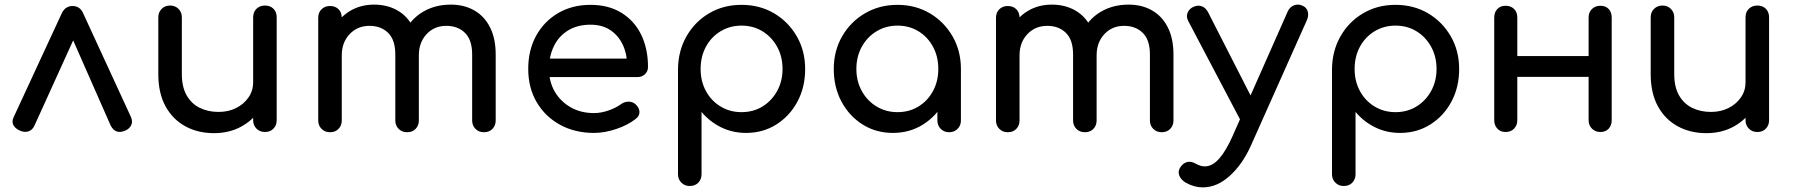

<svg xmlns="http://www.w3.org/2000/svg" viewBox="-20 -572 7776 832"><path d="M295 -546Q310 -546 322 -538Q334 -530 341 -513L547 -66Q556 -46 549 -30.5Q542 -15 525 -7Q503 3 487 -2Q471 -7 460 -27L272 -454H323L129 -27Q120 -8 102.5 -2.5Q85 3 64 -7Q45 -16 37.5 -31Q30 -46 40 -66L247 -513Q262 -546 295 -546Z M907 5Q838 5 783.5 -24.5Q729 -54 697.5 -111Q666 -168 666 -251V-497Q666 -519 680.5 -533.5Q695 -548 717 -548Q739 -548 753.5 -533.5Q768 -519 768 -497V-251Q768 -195 789 -158.5Q810 -122 846 -104.5Q882 -87 927 -87Q970 -87 1003.5 -104Q1037 -121 1057 -150Q1077 -179 1077 -215H1140Q1140 -153 1109.5 -103Q1079 -53 1026.5 -24Q974 5 907 5ZM1128 0Q1106 0 1091.5 -14.5Q1077 -29 1077 -51V-497Q1077 -520 1091.5 -534Q1106 -548 1128 -548Q1151 -548 1165 -534Q1179 -520 1179 -497V-51Q1179 -29 1165 -14.5Q1151 0 1128 0Z M2077 1Q2055 1 2040.5 -13.5Q2026 -28 2026 -50V-336Q2026 -399 1995 -429.5Q1964 -460 1914 -460Q1862 -460 1828.5 -424Q1795 -388 1795 -332H1712Q1712 -397 1740 -446.5Q1768 -496 1818.5 -524Q1869 -552 1934 -552Q1991 -552 2035 -527Q2079 -502 2103.5 -453.5Q2128 -405 2128 -336V-50Q2128 -28 2114 -13.5Q2100 1 2077 1ZM1410 1Q1388 1 1373.5 -13.5Q1359 -28 1359 -50V-495Q1359 -518 1373.5 -532Q1388 -546 1410 -546Q1433 -546 1447 -532Q1461 -518 1461 -495V-50Q1461 -28 1447 -13.5Q1433 1 1410 1ZM1744 1Q1722 1 1707.5 -13.5Q1693 -28 1693 -50V-336Q1693 -399 1662 -429.5Q1631 -460 1581 -460Q1529 -460 1495 -424Q1461 -388 1461 -332H1398Q1398 -397 1424 -446.5Q1450 -496 1496 -524Q1542 -552 1601 -552Q1658 -552 1702 -527Q1746 -502 1770.5 -453.5Q1795 -405 1795 -336V-50Q1795 -28 1781 -13.5Q1767 1 1744 1Z M2554 4Q2471 4 2406.5 -31.5Q2342 -67 2305.5 -129.5Q2269 -192 2269 -273Q2269 -355 2303.5 -417.5Q2338 -480 2399 -515.5Q2460 -551 2539 -551Q2617 -551 2673 -516.5Q2729 -482 2758.5 -421.5Q2788 -361 2788 -282Q2788 -263 2775 -250.5Q2762 -238 2742 -238H2339V-318H2739L2698 -290Q2697 -340 2678 -379.5Q2659 -419 2624 -442Q2589 -465 2539 -465Q2482 -465 2441.5 -440Q2401 -415 2380 -371.5Q2359 -328 2359 -273Q2359 -218 2384 -175Q2409 -132 2453 -107Q2497 -82 2554 -82Q2585 -82 2617.5 -93.5Q2650 -105 2670 -120Q2685 -131 2702.5 -131.5Q2720 -132 2733 -121Q2750 -106 2751 -88Q2752 -70 2735 -57Q2701 -30 2650.5 -13Q2600 4 2554 4Z M2969 234Q2947 234 2932.5 219.5Q2918 205 2918 183V-273Q2919 -352 2955 -415Q2991 -478 3053 -514.5Q3115 -551 3193 -551Q3272 -551 3334 -514.5Q3396 -478 3432.5 -415Q3469 -352 3469 -273Q3469 -194 3435.5 -131.5Q3402 -69 3344 -32.5Q3286 4 3213 4Q3154 4 3104.5 -20.5Q3055 -45 3020 -87V183Q3020 205 3006 219.5Q2992 234 2969 234ZM3193 -86Q3244 -86 3284 -110.5Q3324 -135 3347.5 -177.5Q3371 -220 3371 -273Q3371 -327 3347.5 -369.5Q3324 -412 3284 -436.5Q3244 -461 3193 -461Q3143 -461 3102.5 -436.5Q3062 -412 3039 -369.5Q3016 -327 3016 -273Q3016 -220 3039 -177.5Q3062 -135 3102.5 -110.5Q3143 -86 3193 -86Z M3849 4Q3776 4 3718 -32.5Q3660 -69 3626.5 -131.5Q3593 -194 3593 -273Q3593 -352 3629.5 -415Q3666 -478 3728.5 -514.5Q3791 -551 3869 -551Q3947 -551 4009 -514.5Q4071 -478 4107.5 -415Q4144 -352 4144 -273H4105Q4105 -194 4071.5 -131.5Q4038 -69 3980 -32.5Q3922 4 3849 4ZM3869 -86Q3920 -86 3960 -110.5Q4000 -135 4023 -177.5Q4046 -220 4046 -273Q4046 -327 4023 -369.5Q4000 -412 3960 -436.5Q3920 -461 3869 -461Q3819 -461 3778.5 -436.5Q3738 -412 3714.5 -369.5Q3691 -327 3691 -273Q3691 -220 3714.5 -177.5Q3738 -135 3778.5 -110.5Q3819 -86 3869 -86ZM4093 1Q4071 1 4056.5 -13.5Q4042 -28 4042 -50V-203L4061 -309L4144 -273V-50Q4144 -28 4129.5 -13.5Q4115 1 4093 1Z M5014 1Q4992 1 4977.5 -13.5Q4963 -28 4963 -50V-336Q4963 -399 4932 -429.5Q4901 -460 4851 -460Q4799 -460 4765.5 -424Q4732 -388 4732 -332H4649Q4649 -397 4677 -446.5Q4705 -496 4755.5 -524Q4806 -552 4871 -552Q4928 -552 4972 -527Q5016 -502 5040.5 -453.5Q5065 -405 5065 -336V-50Q5065 -28 5051 -13.5Q5037 1 5014 1ZM4347 1Q4325 1 4310.5 -13.5Q4296 -28 4296 -50V-495Q4296 -518 4310.5 -532Q4325 -546 4347 -546Q4370 -546 4384 -532Q4398 -518 4398 -495V-50Q4398 -28 4384 -13.5Q4370 1 4347 1ZM4681 1Q4659 1 4644.5 -13.5Q4630 -28 4630 -50V-336Q4630 -399 4599 -429.5Q4568 -460 4518 -460Q4466 -460 4432 -424Q4398 -388 4398 -332H4335Q4335 -397 4361 -446.5Q4387 -496 4433 -524Q4479 -552 4538 -552Q4595 -552 4639 -527Q4683 -502 4707.5 -453.5Q4732 -405 4732 -336V-50Q4732 -28 4718 -13.5Q4704 1 4681 1Z M5192 240Q5174 240 5155.5 235Q5137 230 5119 220Q5097 207 5090 188Q5083 169 5096 151Q5108 134 5125 130Q5142 126 5161 137Q5172 143 5181.5 146Q5191 149 5201 149Q5233 149 5262.5 116Q5292 83 5321 18L5560 -522Q5569 -542 5587.5 -549Q5606 -556 5625 -547Q5642 -540 5647 -521.5Q5652 -503 5642 -482L5401 58Q5365 139 5309.5 189.5Q5254 240 5192 240ZM5420 -22Q5401 -14 5384.5 -20.5Q5368 -27 5358 -46L5129 -481Q5119 -500 5126.5 -517.5Q5134 -535 5153 -543Q5172 -551 5188.5 -544.5Q5205 -538 5215 -519L5435 -88Q5445 -69 5442 -49.5Q5439 -30 5420 -22Z M5803 234Q5781 234 5766.5 219.5Q5752 205 5752 183V-273Q5753 -352 5789 -415Q5825 -478 5887 -514.5Q5949 -551 6027 -551Q6106 -551 6168 -514.5Q6230 -478 6266.5 -415Q6303 -352 6303 -273Q6303 -194 6269.5 -131.5Q6236 -69 6178 -32.5Q6120 4 6047 4Q5988 4 5938.5 -20.5Q5889 -45 5854 -87V183Q5854 205 5840 219.5Q5826 234 5803 234ZM6027 -86Q6078 -86 6118 -110.5Q6158 -135 6181.5 -177.5Q6205 -220 6205 -273Q6205 -327 6181.5 -369.5Q6158 -412 6118 -436.5Q6078 -461 6027 -461Q5977 -461 5936.5 -436.5Q5896 -412 5873 -369.5Q5850 -327 5850 -273Q5850 -220 5873 -177.5Q5896 -135 5936.5 -110.5Q5977 -86 6027 -86Z M6915 0Q6893 0 6878.5 -14.5Q6864 -29 6864 -51V-496Q6864 -519 6878.5 -533Q6893 -547 6915 -547Q6938 -547 6951 -533Q6964 -519 6964 -496V-51Q6964 -29 6951 -14.5Q6938 0 6915 0ZM6504 0Q6482 0 6468.5 -14.5Q6455 -29 6455 -51V-496Q6455 -519 6468.5 -533Q6482 -547 6504 -547Q6527 -547 6541 -533Q6555 -519 6555 -496V-51Q6555 -29 6541 -14.5Q6527 0 6504 0ZM6542 -239V-329H6893V-239Z M7374 5Q7305 5 7250.5 -24.5Q7196 -54 7164.5 -111Q7133 -168 7133 -251V-497Q7133 -519 7147.5 -533.5Q7162 -548 7184 -548Q7206 -548 7220.5 -533.5Q7235 -519 7235 -497V-251Q7235 -195 7256 -158.5Q7277 -122 7313 -104.5Q7349 -87 7394 -87Q7437 -87 7470.5 -104Q7504 -121 7524 -150Q7544 -179 7544 -215H7607Q7607 -153 7576.5 -103Q7546 -53 7493.5 -24Q7441 5 7374 5ZM7595 0Q7573 0 7558.5 -14.5Q7544 -29 7544 -51V-497Q7544 -520 7558.5 -534Q7573 -548 7595 -548Q7618 -548 7632 -534Q7646 -520 7646 -497V-51Q7646 -29 7632 -14.5Q7618 0 7595 0Z"/></svg>

Font: Comfortaa
Style: Bold
Weight: 700
Designer: Johan Aakerlund
Foundry: Johan Aakerlund
Version: Version 3.104; ttfautohint (v1.8.1.43-b0c9)